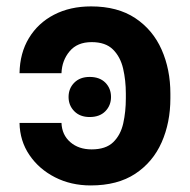

<svg xmlns="http://www.w3.org/2000/svg" viewBox="-20 -558 582 588"><path d="M39.8 -181.5H168.3Q169.7 -144.9 195.3 -122.7Q220.9 -100.5 260.7 -100.5Q304 -100.5 326.7 -122.5Q349.4 -144.5 357.4 -180.2Q365.4 -215.9 365.4 -257.1V-271.3Q365.4 -311.8 357.1 -347.8Q348.7 -383.9 326 -406.4Q303.3 -429 260.7 -429Q216.6 -429 193.2 -400.9Q169.7 -372.9 168.3 -333.8H39.8Q40.8 -395.6 68.7 -441.6Q96.6 -487.6 145.6 -513Q194.6 -538.4 258.9 -538.4Q340.2 -538.4 394.2 -502.5Q448.2 -466.6 475 -405.9Q501.8 -345.2 501.8 -271.3V-257.1Q501.8 -182.5 475 -122Q448.2 -61.4 394 -25.7Q339.8 9.9 257.8 9.9Q197.4 9.9 148.4 -15.1Q99.4 -40.1 70.1 -83.3Q40.8 -126.4 39.8 -181.5ZM254.6 -199.6Q225.1 -199.6 207.6 -217.3Q190 -235.1 190 -261Q190 -287.3 207.6 -304.9Q225.1 -322.4 254.6 -322.4Q285.2 -322.4 302.6 -304.9Q320 -287.3 320 -261Q320 -235.1 302.6 -217.3Q285.2 -199.6 254.6 -199.6Z"/></svg>

Font: Interface
Style: Bold
Weight: 700
Designer: Rasmus Andersson
Foundry: rsms
Version: Version 1.8